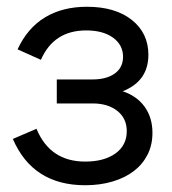

<svg xmlns="http://www.w3.org/2000/svg" viewBox="-20 -534 509 568"><path d="M232 14Q77 14 18 -123L88 -153Q128 -56 232 -56Q288 -56 321.5 -80Q355 -104 355 -146Q355 -184 327 -206Q299 -228 254 -228H148V-299H254Q295 -299 319.5 -316.5Q344 -334 344 -366Q344 -401 314.5 -422.5Q285 -444 235 -444Q139 -444 101 -357L32 -388Q61 -451 113 -482.5Q165 -514 237 -514Q321 -514 370 -475Q419 -436 419 -372Q419 -294 343 -264Q385 -250 408 -218Q431 -186 431 -141Q431 -105 416.5 -76.5Q402 -48 376 -28Q350 -8 313 3Q276 14 232 14Z"/></svg>

Font: NT Somic
Style: Regular
Weight: 400
Designer: Ravid Balaliev — lead type designer, mastering
Michael Voronin — secret advisor, marketing
Ivan Kovalenko — best boy
Foundry: NT Type
Version: Version 0.7